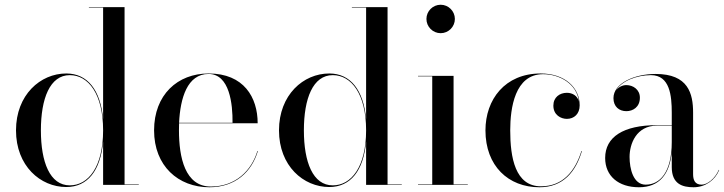

<svg xmlns="http://www.w3.org/2000/svg" viewBox="-20 -780 3054 810"><path d="M565.5 -2H505.5V-750H355V-748H415V-277.5C404 -400 349.5 -470 259.5 -470C150.5 -470 47.5 -380 47.5 -230C47.5 -80 150.5 9 259.5 9C349.5 9 404 -60 415 -182.5V0H565.5ZM415 -230C415 -76 352.5 2 274.5 2C190.5 2 152.5 -96 152.5 -230C152.5 -364 190.5 -463 274.5 -463C352.5 -463 415 -384 415 -230Z M1068 -143H1066C1041 -60 973.5 7 869.5 7C760.5 7 735 -116 735 -230C735 -240 735 -250 735.5 -260H1067C1067 -369 1009 -470 860 -470C729 -470 630 -380 630 -230C630 -80 732 10 863 10C974 10 1042 -56 1068 -143ZM860 -468C949 -468 962 -340 961 -262H735.5C740.5 -366 770 -468 860 -468Z M1675 -2H1615V-750H1464.5V-748H1524.5V-277.5C1513.5 -400 1459 -470 1369 -470C1260 -470 1157 -380 1157 -230C1157 -80 1260 9 1369 9C1459 9 1513.5 -60 1524.5 -182.5V0H1675ZM1524.5 -230C1524.5 -76 1462 2 1384 2C1300 2 1262 -96 1262 -230C1262 -364 1300 -463 1384 -463C1462 -463 1524.5 -384 1524.5 -230Z M1779 -700C1779 -667 1806 -640 1839 -640C1872 -640 1899 -667 1899 -700C1899 -733 1872 -760 1839 -760C1806 -760 1779 -733 1779 -700ZM1743.5 -2V0H1953.5V-2H1893.5V-460H1743.5V-458H1803.5V-2Z M2435 -143H2433C2406 -57 2354 6 2262 6C2153.5 6 2132.5 -115.5 2132.5 -230C2132.5 -324 2152 -467 2271 -467C2340.5 -467 2413.5 -427 2422.5 -351.5C2416 -376 2395 -388.5 2371.5 -388.5C2341 -388.5 2314.5 -369.5 2314.5 -334.5C2314.5 -294.5 2346.5 -278.5 2371.5 -278.5C2402 -278.5 2425.5 -299.5 2425.5 -335.5C2425.5 -410.5 2363 -470 2261 -470C2110 -470 2028 -360 2028 -230C2028 -80 2124.5 10 2255.5 10C2356.5 10 2409 -56 2435 -143Z M2752 -252C2610 -252 2533 -202.5 2533 -113.5C2533 -37.5 2589 10 2675.5 10C2764 10 2805 -47.5 2814 -138V-75C2814 -3.5 2859 10 2906 10C2955.5 10 2996.5 -20 3014 -62.5L3012.5 -63.5C2996 -25.5 2963.5 -1 2940 -1C2911 -1 2904 -21.5 2904 -45.5V-304.5C2904 -385.5 2883.5 -468 2746 -468C2655 -468 2568 -428 2568 -366C2568 -330 2592 -311 2622.5 -311C2650 -311 2679.5 -328 2679.5 -368C2679.5 -402 2651 -421 2622.5 -421C2606 -421 2589.5 -413 2579 -398.5C2602 -438.5 2666.5 -463 2726 -463C2806 -463 2814 -376.5 2814 -304.5V-252ZM2704 -1C2651.5 -1 2636 -68 2636 -118C2636 -172.5 2664 -250 2752 -250H2814V-180.5C2814 -52.5 2763.5 -1 2704 -1Z"/></svg>

Font: Bodoni* 96pt
Style: Regular
Weight: 400
Version: Version 2.3